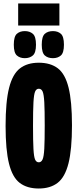

<svg xmlns="http://www.w3.org/2000/svg" viewBox="-20 -1069 444 1099"><path d="M202 10Q135 10 93 -22Q51 -54 31.5 -132.5Q12 -211 12 -348Q12 -487 32 -566Q52 -645 94 -677.5Q136 -710 202 -710Q269 -710 311 -678Q353 -646 372.5 -567.5Q392 -489 392 -352Q392 -213 372 -134Q352 -55 310 -22.5Q268 10 202 10ZM202 -140Q216 -140 223.5 -156Q231 -172 233.5 -217.5Q236 -263 236 -351Q236 -439 233.5 -484Q231 -529 224 -545Q217 -561 202 -561Q188 -561 181 -545Q174 -529 171.5 -483Q169 -437 169 -349Q169 -261 171.5 -216Q174 -171 181 -155.5Q188 -140 202 -140ZM283 -736Q254 -736 236.5 -751.5Q219 -767 219 -813Q219 -860 236.5 -875.5Q254 -891 283 -891Q311 -891 328.5 -875.5Q346 -860 346 -813Q346 -767 328.5 -751.5Q311 -736 283 -736ZM122 -736Q94 -736 76.5 -751.5Q59 -767 59 -813Q59 -860 76.5 -875.5Q94 -891 122 -891Q150 -891 168 -875.5Q186 -860 186 -813Q186 -767 168 -751.5Q150 -736 122 -736ZM84 -923V-1049H320V-923Z"/></svg>

Font: Georama ExtraCondensed ExtraBold
Style: Regular
Weight: 800
Width: 2
Designer: Jean-Baptiste Levee
Foundry: Production Type
Version: Version 1.000